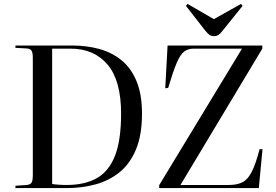

<svg xmlns="http://www.w3.org/2000/svg" viewBox="-20 -963 1414 983"><path d="M59 0V-12L117 -16Q136 -18 142 -28.5Q148 -39 148 -67V-668Q148 -693 141.5 -703.5Q135 -714 115 -715L59 -718V-730H349Q423 -730 487.5 -712.5Q552 -695 601.5 -655Q651 -615 679 -547.5Q707 -480 707 -381Q707 -272 676.5 -198.5Q646 -125 592.5 -81.5Q539 -38 469 -19Q399 0 321 0ZM322 -16Q413 -16 475 -50.5Q537 -85 568.5 -165Q600 -245 600 -381Q600 -550 531 -632Q462 -714 341 -714H247V-21Q258 -19 278.5 -17.5Q299 -16 322 -16ZM795 0V-15L1219 -714H971Q943 -714 923 -699Q903 -684 884.5 -640.5Q866 -597 841 -513L826 -511L838 -730H1323V-714L904 -16H1152Q1193 -16 1220.5 -29.5Q1248 -43 1268.5 -82.5Q1289 -122 1309 -199H1324L1305 0ZM1075 -778Q1062 -778 1053 -784Q1044 -790 1031 -806L932 -933L940 -943L1075 -865L1214 -943L1222 -933L1115 -800Q1107 -790 1098 -784Q1089 -778 1075 -778Z"/></svg>

Font: Display Regular
Style: Regular
Weight: 400
Designer: Latin by Veronika Burian and Jose Scaglione. Greek by Irene Vlachou. Cyrillic by Vera Evstafieva.
Foundry: TypeTogether
Version: Version 3.002